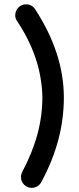

<svg xmlns="http://www.w3.org/2000/svg" viewBox="-20 -780 368 900"><path d="M60.1 -681.2C135.7 -567.4 175.3 -452.1 178.7 -326.7C178.7 -208.5 149.4 -97.7 84 26.4C80.1 34.2 78.1 42 78.1 49.8C78.1 77.6 101.1 100.6 127.9 100.6C147.9 100.6 164.6 90.3 173.8 73.2C245.6 -60.1 279.3 -189.9 279.3 -322.8C279.3 -461.9 233.9 -600.1 144.5 -736.8C135.3 -751 121.1 -759.8 102.1 -759.8C72.3 -759.8 51.3 -734.9 51.3 -708C51.3 -698.7 54.2 -689.9 60.1 -681.2Z"/></svg>

Font: LOB TGL 0-17
Style: Regular
Weight: 400
Designer: Peter Wiegel + adaptations and expanded glyphset by Studio LOB
Foundry: Peter Wiegel + adaptations and expanded glyphset by Studio LOB
Version: Version 1.003;Glyphs 3.1.2 (3151)